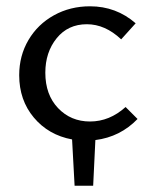

<svg xmlns="http://www.w3.org/2000/svg" viewBox="-20 -441 479 610"><path d="M283 4 276 149H217L209 2Q134 -12 87.5 -67.5Q41 -123 41 -202Q41 -264 70.5 -314Q100 -364 151.5 -392.5Q203 -421 266 -421Q349 -421 411 -367L365 -316Q314 -364 256 -364Q196 -364 160 -319.5Q124 -275 124 -210Q124 -140 164.5 -97.5Q205 -55 266 -55Q328 -55 379 -101L417 -63Q362 -6 283 4Z"/></svg>

Font: Ysabeau Medium
Style: Regular
Weight: 500
Designer: Christian Thalmann (Catharsis Fonts)
Version: Version 0.003